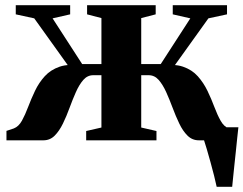

<svg xmlns="http://www.w3.org/2000/svg" viewBox="-20 -543 942 743"><path d="M818.5 180Q815 162.5 808.5 137Q802 111.5 794.5 84.2Q787 57 780.2 34Q773.5 11 769 -2L744.5 -50.5H902.5Q900.5 -33 898 -9Q895.5 15 892.8 41.8Q890 68.5 887.2 94.5Q884.5 120.5 882.2 142.8Q880 165 878.5 180ZM5 0V-36.5L33.5 -46Q52.5 -53.5 65 -76.2Q77.5 -99 89 -129.5Q100.5 -160 115.5 -191.5Q130.5 -223 153.2 -248Q176 -273 211 -285Q246 -297 298.5 -287.5L278 -241L112.5 -472L41 -487.5V-523H251.5V-487.5L183.5 -472L298 -295H372.5V-473L317 -487.5V-523H582.5V-487.5L526.5 -473V-295H602L716.5 -472L648.5 -487.5V-523H858.5V-487.5L786.5 -472L621 -241L601 -287.5Q653 -297 688 -285Q723 -273 745.5 -247.8Q768 -222.5 783 -191.2Q798 -160 809.5 -129.2Q821 -98.5 833.8 -75.8Q846.5 -53 865.5 -46L894 -36.5V0H749.5Q724 0 705.8 -18Q687.5 -36 673.8 -64.8Q660 -93.5 648 -125.8Q636 -158 623 -186.8Q610 -215.5 594 -233.8Q578 -252 555 -252H526.5V-49.5L585.5 -36V0H313.5V-36L372.5 -49.5V-252H341Q318.5 -252 302.5 -233.8Q286.5 -215.5 273.8 -186.8Q261 -158 249.2 -125.8Q237.5 -93.5 223.5 -64.8Q209.5 -36 191.5 -18Q173.5 0 148 0Z"/></svg>

Font: Merriweather 96pt ExtraBold
Style: Regular
Weight: 800
Version: Version 2.100